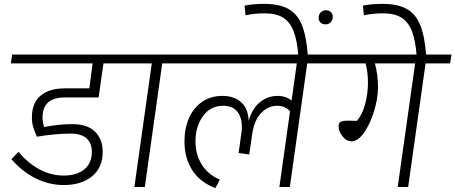

<svg xmlns="http://www.w3.org/2000/svg" viewBox="-20 -967 2355 993"><path d="M200 -360Q200 -336 208 -310Q285 -325 354 -325Q432 -325 471.5 -286Q511 -247 511 -181Q511 -100 456 -55Q401 -10 310 -10Q234 -10 164.5 -44.5Q95 -79 39 -144L76 -182Q123 -124 183.5 -91.5Q244 -59 309 -59Q377 -59 416 -91Q455 -123 455 -181Q455 -227 427.5 -251.5Q400 -276 345 -276Q266 -276 171 -260Q159 -286 152 -309Q145 -332 145 -360Q145 -434 189.5 -472Q234 -510 316 -510H442L459 -639H36L43 -685H679L673 -639H515L490 -463H316Q200 -463 200 -360Z M946 -639H819L729 0H675L765 -639H640L646 -685H953Z M1696 -639H1569L1479 0H1425L1480 -392Q1454 -420 1413 -420Q1368 -420 1331.5 -383.5Q1295 -347 1284 -271L1269 -168L1214 -176L1228 -275Q1231 -293 1231 -310Q1231 -361 1206.5 -390.5Q1182 -420 1135 -420Q1068 -420 1029.5 -366Q991 -312 991 -236Q991 -168 1023.5 -116Q1056 -64 1117 -38L1094 6Q1012 -26 973 -89Q934 -152 934 -236Q934 -303 957.5 -356.5Q981 -410 1025.5 -440.5Q1070 -471 1130 -471Q1191 -471 1227.5 -438Q1264 -405 1266 -342Q1284 -406 1324.5 -438.5Q1365 -471 1415 -471Q1459 -471 1488 -447L1515 -639H912L919 -685H1703Z M1349 -898Q1297 -898 1250 -888L1245 -938Q1290 -947 1346 -947Q1425 -947 1472 -920.5Q1519 -894 1542 -836Q1565 -778 1572 -680L1523 -677Q1517 -758 1498.5 -805.5Q1480 -853 1444.5 -875.5Q1409 -898 1349 -898ZM1628 -875Q1628 -892 1639 -903Q1650 -914 1666 -914Q1682 -914 1691.5 -904.5Q1701 -895 1701 -880Q1701 -863 1690.5 -852Q1680 -841 1664 -841Q1647 -841 1637.5 -850.5Q1628 -860 1628 -875Z M2308 -639H2181L2091 0H2037L2127 -639H1919Q1935 -579 1935 -517Q1935 -458 1914.5 -391.5Q1894 -325 1862.5 -280.5Q1831 -236 1798 -236Q1772 -236 1751.5 -262Q1731 -288 1731 -314Q1731 -331 1742 -337Q1753 -343 1781 -343L1826 -342Q1855 -376 1869 -430.5Q1883 -485 1883 -540Q1883 -593 1871 -639H1662L1668 -685H2315Z M1961 -898Q1909 -898 1862 -888L1857 -938Q1902 -947 1958 -947Q2037 -947 2084 -920.5Q2131 -894 2154 -836Q2177 -778 2184 -680L2135 -677Q2129 -758 2110.5 -805.5Q2092 -853 2056.5 -875.5Q2021 -898 1961 -898Z"/></svg>

Font: FiraGO Light
Style: Italic
Weight: 300
Italic angle: -8°
Designer: bBox Type GmbH
Foundry: bBox Type GmbH
Version: Version 1.001